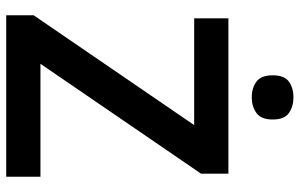

<svg xmlns="http://www.w3.org/2000/svg" viewBox="-193 -770 963 617"><g transform="rotate(90 288.5 -461.5)"><path d="M548 0H29V-88L382 -604H39V-714H538V-626L185 -110H548ZM293 -923Q322 -923 343 -908.5Q364 -894 364 -856Q364 -819 343 -804Q322 -789 293 -789Q263 -789 242.5 -804Q222 -819 222 -856Q222 -894 242.5 -908.5Q263 -923 293 -923Z"/></g></svg>

Font: Noto Sans Adlam Unjoined SemiBold
Style: Regular
Weight: 600
Version: Version 3.001